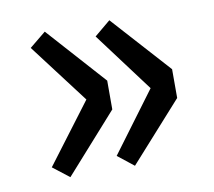

<svg xmlns="http://www.w3.org/2000/svg" viewBox="-56 -559 614 552"><g transform="rotate(-10 250.5 -283.5)"><path d="M107.4 -71.3 59.6 -108.4 191.4 -283.2 59.6 -457 107.4 -496.1 259.8 -326.2V-242.2ZM295.9 -71.3 249 -108.4 378.9 -283.2 249 -457 295.9 -496.1 449.2 -326.2V-242.2Z"/></g></svg>

Font: Gen Shin Gothic Medium
Style: Regular
Weight: 500
Designer: [Source Han Sans]
Ryoko NISHIZUKA  (kana & ideographs); Paul D. Hunt (Latin, Greek & Cyrillic); Wenlong ZHANG  (bopomofo
Version: Version 1.002.20150607